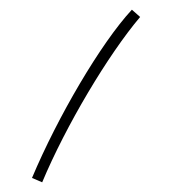

<svg xmlns="http://www.w3.org/2000/svg" viewBox="-20 -179 402 396"><path d="M67 197C116 80 203 -66 269 -144L252 -159C188 -90 99 62 46 188Z"/></svg>

Font: Noto Sans Arabic SemCond Thin
Style: Regular
Weight: 100
Width: 4
Designer: Monotype Design Team, Nadine Chahine, Nizar Qandah and Khaled Hosny
Foundry: Monotype Imaging Inc.
Version: Version 2.012